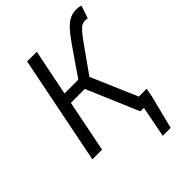

<svg xmlns="http://www.w3.org/2000/svg" viewBox="-242 -786 1092 1092"><g transform="rotate(-45 304.5 -240.0)"><path d="M412.5 188 449.1 0H432.6L445.4 -65.7H536.8L527.4 -14.4L476.3 188ZM34.8 0 166.1 -656.3H244L187.6 -377.2H298.6L414.9 -546Q449.5 -595.8 475 -622.1Q500.5 -648.3 523.4 -658.3Q546.3 -668.3 573.5 -668.3Q593.2 -668.3 609.2 -662.1L583.2 -585.2Q578.4 -587.2 574.1 -587.6Q569.9 -588 563.8 -588Q550.2 -588 538.2 -582Q526.2 -576.1 510.2 -558.3Q494.2 -540.5 468.9 -505.1L354.5 -343.6L502.3 0H421L287.5 -313.7H175.5L112.7 0Z"/></g></svg>

Font: Source Sans 3
Style: Italic
Weight: 200
Italic angle: -11°
Designer: Paul D. Hunt
Foundry: Adobe
Version: Version 3.046;hotconv 1.0.118;makeotfexe 2.5.65603